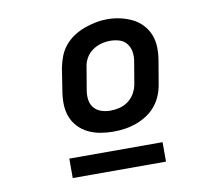

<svg xmlns="http://www.w3.org/2000/svg" viewBox="-64 -773 727 661"><g transform="rotate(-10 300.0 -443.0)"><path d="M305 -317Q282 -317 259.5 -321Q237 -325 217.5 -334.5Q198 -344 183 -360Q168 -376 160.5 -396.5Q153 -417 152.5 -440Q152 -463 156 -486L168 -563Q172 -584 179.5 -603.5Q187 -623 200.5 -639.5Q214 -656 232.5 -668Q251 -680 270.5 -687Q290 -694 310 -698Q330 -702 351 -702Q374 -702 396 -697Q418 -692 437.5 -682.5Q457 -673 472 -657Q487 -641 495 -620.5Q503 -600 503.5 -577Q504 -554 500 -531L487 -454Q484 -434 476.5 -414.5Q469 -395 455.5 -378Q442 -361 423.5 -349Q405 -337 385.5 -330Q366 -323 345.5 -320Q325 -317 305 -317ZM307 -390Q323 -390 339.5 -394Q356 -398 370 -408.5Q384 -419 392.5 -434Q401 -449 404 -466L417 -543Q420 -559 417.5 -575.5Q415 -592 405.5 -604.5Q396 -617 380.5 -622Q365 -627 348 -627Q331 -627 315 -622.5Q299 -618 285 -608Q271 -598 262.5 -583Q254 -568 252 -551L239 -474Q236 -458 238 -441.5Q240 -425 249.5 -413Q259 -401 274.5 -395.5Q290 -390 307 -390Q307 -390 307 -390Q307 -390 307 -390ZM139 -184V-252H465V-184Z"/></g></svg>

Font: Iosevka Curly Slab SmBdExObl
Style: Regular
Weight: 600
Width: 7
Italic angle: -9°
Monospace: yes
Designer: Belleve Invis
Foundry: Belleve Invis
Version: Version 11.1.0; ttfautohint (v1.8.3)